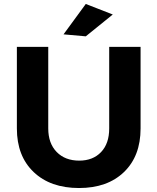

<svg xmlns="http://www.w3.org/2000/svg" viewBox="-20 -936 793 967"><path d="M412 -916 548 -863 412 -753 300 -763ZM223 -289Q223 -214 265.5 -170.5Q308 -127 379 -127Q448 -127 489 -170Q530 -213 530 -289V-700H688V-289Q688 -150 604.5 -69.5Q521 11 378 11Q234 11 149.5 -69.5Q65 -150 65 -289V-700H223Z"/></svg>

Font: Montserrat-Arabic SemiBold
Style: Regular
Weight: 600
Designer: Mohamed Gaber
Foundry: Kief Type Foundry
Version: Version 5.008;PS 005.008;hotconv 1.0.88;makeotf.lib2.5.64775